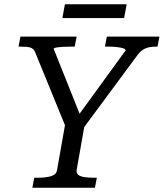

<svg xmlns="http://www.w3.org/2000/svg" viewBox="-20 -882 769 902"><path d="M132 0 141 -47H157Q194 -47 219 -54Q244 -61 248 -83L289 -315L295 -270L145 -637Q140 -650 129.5 -655.5Q119 -661 104.5 -662Q90 -663 73 -663H67L76 -710H340L331 -663H316Q298 -663 278.5 -662Q259 -661 246 -659Q233 -657 232 -653L365 -320L336 -323L570 -645Q571 -651 559 -655Q547 -659 528 -661Q509 -663 490 -663H473L482 -710H729L720 -663H715Q699 -663 683.5 -660.5Q668 -658 653.5 -649.5Q639 -641 625 -622L363 -268L381 -315L340 -83Q338 -69 347.5 -61Q357 -53 376 -50Q395 -47 419 -47H435L426 0ZM285 -862H575L563 -797H273Z"/></svg>

Font: Roboto Serif 20pt
Style: Italic
Weight: 400
Italic angle: -10°
Designer: Greg Gazdowicz
Foundry: Commercial Type
Version: Version 1.008